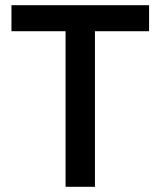

<svg xmlns="http://www.w3.org/2000/svg" viewBox="-20 -718 617 738"><path d="M553 -598V-698H24V-598H232V0H345V-598Z"/></svg>

Font: IBMKR Medm
Style: Regular
Weight: 500
Designer: Mike Abbink; Paul van der Laan; Pieter van Rosmalen; Wujin Sim; Chorong Kim; Dohee Lee;
Foundry: Sandoll Inc.
Version: Version 1.002